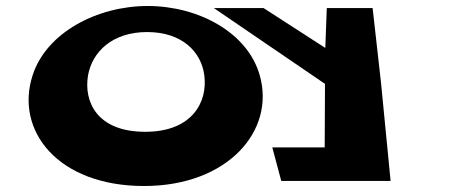

<svg xmlns="http://www.w3.org/2000/svg" viewBox="-20 -604 1561 641"><path d="M694 -577 1065 -324 1064 -112H889L919 0H1064H1284L1252 -328L1224 -577H1071L1066 -444L860 -577ZM89 -353C29 -169 172 17 461 17C742 17 900 -169 847 -353C807 -495 643 -584 473 -584C304 -584 135 -495 89 -353ZM274 -353C288 -430 354 -497 471 -497C589 -497 652 -430 662 -353C674 -265 623 -164 465 -164C303 -164 259 -265 274 -353Z"/></svg>

Font: Hussar Milosc
Style: Bold
Weight: 700
Foundry: Cannot Into Space Fonts
Version: Version 1.02